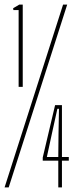

<svg xmlns="http://www.w3.org/2000/svg" viewBox="-30 -820 332 840"><path d="M51.5 -440V-776H28.5L27.5 -784L54.5 -800H69.5V-440ZM-10 0 246 -800H264L8 0ZM241 -360V-133H271V-117H241V0H225V-117H157V-131L211 -360ZM225 -133 226 -235 228 -344H221L197 -235L175 -133Z"/></svg>

Font: Big Shoulders Display SC Thin
Style: Regular
Weight: 100
Designer: Patric King
Foundry: XO Type Co
Version: Version 2.002